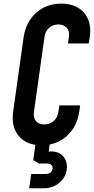

<svg xmlns="http://www.w3.org/2000/svg" viewBox="-20 -786 518 1060"><path d="M422.5 -204 417.5 -169Q405 -86 348.8 -35Q292.5 16 209 16Q126.5 16 83.8 -35Q41 -86 52.5 -169L110.5 -581Q118.5 -636.5 146.8 -678.2Q175 -720 219 -743Q263 -766 318 -766Q400.5 -766 444.2 -715.2Q488 -664.5 475.5 -581L470 -546H355L360.5 -581Q365.5 -613.5 348.8 -632.2Q332 -651 302 -651Q271.5 -651 250.5 -631.8Q229.5 -612.5 225.5 -581L167.5 -169Q163 -137.5 178 -118.2Q193 -99 224.5 -99Q254.5 -99 276 -117.5Q297.5 -136 302.5 -169L307.5 -204ZM141 253.5 152.5 174.5H233.5Q248.5 174.5 259.5 165.5Q270.5 156.5 270.5 142Q270.5 131 262.5 124Q254.5 117 241.5 117H196L163.5 98L180 -21H259L245.5 76.5L212 60Q256 45 286.8 52.5Q317.5 60 333.5 82.5Q349.5 105 349.5 135.5Q349.5 167.5 332.8 194.5Q316 221.5 287 237.5Q258 253.5 222.5 253.5Z"/></svg>

Font: Mohave SemiBold
Style: Italic
Weight: 600
Italic angle: -8°
Designer: Gumpita Rahayu
Foundry: Tokotype
Version: Version 2.003